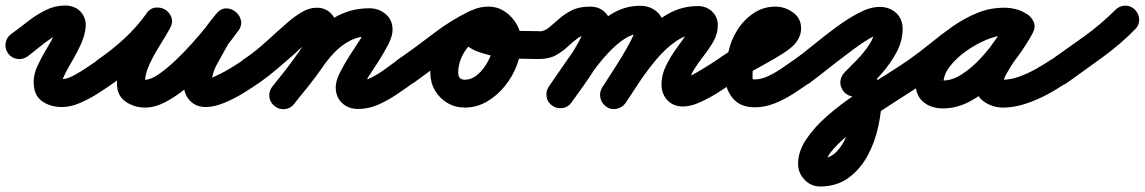

<svg xmlns="http://www.w3.org/2000/svg" viewBox="-70 -335 4150 696"><path d="M-41 -142Q-53 -159 -49.5 -179.5Q-46 -200 -29 -212Q0 -233 30.5 -257Q61 -281 95 -298Q129 -315 166 -315Q184 -315 199.5 -308.5Q215 -302 226 -288Q243 -266 240.5 -237Q238 -208 224.5 -177.5Q211 -147 194.5 -119Q178 -91 167 -70Q165 -65 159 -52Q153 -39 153 -38Q153 -34 151.5 -38Q150 -42 148 -44Q142 -50 142.5 -49Q143 -48 155 -48Q172 -48 197.5 -61.5Q223 -75 247.5 -92Q272 -109 286 -118Q286 -118 286 -118Q286 -118 286 -118Q303 -130 323.5 -126.5Q344 -123 356 -106Q368 -89 364.5 -68.5Q361 -48 344 -36Q319 -18 287 2.5Q255 23 220.5 38Q186 53 155 53Q112 53 82 31.5Q52 10 52 -38Q52 -66 66 -96.5Q80 -127 98 -156.5Q116 -186 128 -211Q139 -235 139.5 -241Q140 -247 139.5 -241.5Q139 -236 146 -227Q151 -220 160 -216Q162 -215 164.5 -215Q167 -215 166 -215Q145 -215 120 -199Q95 -183 71 -163Q47 -143 29 -130Q12 -118 -8.5 -121.5Q-29 -125 -41 -142Z M272 -48Q261 -66 264.5 -86.5Q268 -107 285 -119Q335 -153 380.5 -195Q426 -237 461 -286Q475 -306 494.5 -307.5Q514 -309 529 -300Q545 -290 551.5 -271.5Q558 -253 546 -232Q530 -203 508.5 -169Q487 -135 471 -100Q455 -65 455 -32Q455 -29 454.5 -33.5Q454 -38 452 -40Q448 -48 446.5 -47Q445 -46 456 -46Q476 -46 504 -65Q532 -84 563.5 -113.5Q595 -143 624.5 -176Q654 -209 677.5 -238Q701 -267 712 -282Q726 -302 746 -302.5Q766 -303 782 -291Q797 -280 802.5 -260.5Q808 -241 793 -222Q783 -210 772.5 -197.5Q762 -185 755 -172Q755 -172 755 -173Q756 -173 756 -173Q738 -141 717.5 -104Q697 -67 697 -30Q697 -30 697.5 -29Q698 -28 697 -31Q696 -32 696 -33Q696 -33 696 -34Q695 -34 695 -34Q699 -27 697 -29.5Q695 -32 690.5 -37.5Q686 -43 682 -45Q681 -46 677 -47Q673 -48 676 -48Q686 -48 704.5 -56Q723 -64 744 -75.5Q765 -87 783.5 -99Q802 -111 813 -118Q813 -118 813 -118Q813 -118 813 -118Q830 -130 850.5 -126.5Q871 -123 883 -106Q895 -89 891.5 -68.5Q888 -48 871 -36Q847 -19 813 2Q779 23 742.5 38Q706 53 676 53Q650 53 632.5 41.5Q615 30 607 14Q607 14 606 14Q606 13 606 13Q596 -6 596 -30Q596 -82 619.5 -129Q643 -176 666 -221Q666 -221 667 -221Q667 -222 667 -222Q677 -239 689 -254Q701 -269 713 -284Q729 -304 748.5 -304.5Q768 -305 783 -293Q798 -282 803 -263Q808 -244 794 -224Q775 -197 746 -161Q717 -125 681.5 -87.5Q646 -50 607 -17.5Q568 15 529.5 35Q491 55 456 55Q417 55 385.5 33.5Q354 12 354 -32Q354 -76 371 -119Q388 -162 412.5 -203.5Q437 -245 458 -282Q470 -303 490 -304.5Q510 -306 526 -295Q543 -285 550 -266Q557 -247 543 -228Q503 -171 451 -122.5Q399 -74 343 -35Q325 -24 304.5 -27.5Q284 -31 272 -48Z M799 -48Q788 -65 791.5 -86Q795 -107 812 -119Q844 -140 873 -165Q902 -190 930 -216Q949 -233 973 -254Q997 -275 1024 -291Q1051 -307 1078 -307Q1113 -307 1133.5 -282Q1154 -257 1154 -224Q1154 -195 1136.5 -159Q1119 -123 1093.5 -86Q1068 -49 1041.5 -16Q1015 17 997 41Q997 41 997 41Q997 41 997 41Q984 58 963.5 60.5Q943 63 926 50Q909 37 906.5 16.5Q904 -4 917 -21Q929 -36 951 -63.5Q973 -91 996.5 -123Q1020 -155 1036.5 -182.5Q1053 -210 1053 -224Q1053 -224 1053 -223Q1056 -213 1068 -208Q1070 -207 1075 -206.5Q1080 -206 1078 -206Q1075 -206 1064.5 -198Q1054 -190 1040.5 -178.5Q1027 -167 1015 -156Q1003 -145 998 -140Q967 -113 935.5 -86Q904 -59 870 -35Q853 -24 832 -27.5Q811 -31 799 -48ZM996 41Q983 58 962.5 60.5Q942 63 926 49Q909 36 906.5 15.5Q904 -5 918 -21Q942 -52 966 -82.5Q990 -113 1012 -145Q1043 -189 1081 -225.5Q1119 -262 1166 -283.5Q1213 -305 1269 -305Q1303 -305 1328 -284Q1353 -263 1353 -227Q1353 -204 1337 -173Q1321 -142 1300.5 -110.5Q1280 -79 1264 -54Q1248 -29 1248 -19Q1248 -19 1248 -20Q1248 -22 1247 -23Q1246 -26 1244 -29Q1238 -39 1229 -41Q1228 -42 1228 -42Q1253 -42 1278.5 -55Q1304 -68 1328 -86Q1352 -104 1372 -118Q1389 -130 1409.5 -126.5Q1430 -123 1442 -106Q1454 -89 1450.5 -68.5Q1447 -48 1430 -36Q1401 -15 1368.5 7Q1336 29 1301 44.5Q1266 60 1228 60Q1193 60 1170 38.5Q1147 17 1147 -19Q1147 -42 1163 -73.5Q1179 -105 1199.5 -136.5Q1220 -168 1236 -192.5Q1252 -217 1252 -227Q1252 -229 1252 -226Q1252 -223 1252 -222Q1256 -210 1266 -206Q1268 -204 1269 -204Q1231 -204 1199 -187.5Q1167 -171 1141.5 -144Q1116 -117 1096 -87Q1073 -54 1047.5 -22Q1022 10 996 41Q996 41 996 41Q996 41 996 41Z M1359 -48Q1348 -65 1351.5 -86Q1355 -107 1372 -119Q1436 -163 1499.5 -212Q1563 -261 1633 -295Q1656 -306 1674 -297Q1692 -288 1700 -271Q1708 -254 1703.5 -234Q1699 -214 1677 -204Q1639 -186 1615 -149Q1591 -112 1591 -71Q1591 -46 1615 -46Q1637 -46 1655.5 -60Q1674 -74 1688.5 -95.5Q1703 -117 1711 -140.5Q1719 -164 1719 -183Q1719 -189 1714 -199.5Q1709 -210 1700 -210Q1692 -210 1689.5 -208Q1687 -206 1693 -212Q1695 -214 1697.5 -219Q1700 -224 1699 -221Q1699 -221 1699 -221Q1699 -221 1699 -221Q1699 -222 1699 -223Q1699 -224 1699 -225Q1700 -232 1697 -239Q1696 -241 1694.5 -242Q1693 -243 1693 -245Q1693 -248 1697 -244Q1701 -240 1704 -239Q1715 -236 1726 -233.5Q1737 -231 1748 -229Q1781 -224 1815 -223Q1849 -222 1882 -222Q1903 -221 1918 -206.5Q1933 -192 1932 -171Q1932 -150 1917.5 -135Q1903 -120 1882 -121Q1860 -121 1821 -122Q1782 -123 1738.5 -129Q1695 -135 1659 -149Q1623 -163 1606 -188.5Q1589 -214 1603 -255Q1603 -255 1603 -255Q1603 -255 1603 -255Q1614 -286 1642 -298.5Q1670 -311 1700 -311Q1734 -311 1761 -292.5Q1788 -274 1804 -245Q1820 -216 1820 -183Q1820 -143 1804.5 -101Q1789 -59 1761 -24Q1733 11 1695.5 33Q1658 55 1615 55Q1580 55 1551.5 38Q1523 21 1506.5 -7.5Q1490 -36 1490 -71Q1490 -118 1508.5 -162Q1527 -206 1559 -241Q1591 -276 1634 -295Q1657 -306 1675 -297Q1693 -288 1701 -271Q1709 -254 1704.5 -234.5Q1700 -215 1678 -204Q1611 -172 1550.5 -125Q1490 -78 1430 -35Q1413 -24 1392 -27.5Q1371 -31 1359 -48Z M1832 -171Q1832 -192 1846.5 -206.5Q1861 -221 1882 -221Q1903 -221 1920 -235Q1937 -249 1956.5 -266.5Q1976 -284 2002.5 -297.5Q2029 -311 2069 -311Q2104 -311 2125 -288.5Q2146 -266 2146 -232Q2146 -202 2130 -166Q2114 -130 2091 -93Q2068 -56 2044 -22.5Q2020 11 2002 36Q1990 53 1969.5 56.5Q1949 60 1932 48Q1915 36 1911.5 15.5Q1908 -5 1920 -22Q1931 -38 1951.5 -66Q1972 -94 1993.5 -126.5Q2015 -159 2030 -187.5Q2045 -216 2045 -232Q2045 -232 2045 -231Q2048 -218 2062 -212Q2064 -211 2067.5 -211Q2071 -211 2069 -211Q2044 -211 2025 -197Q2006 -183 1987.5 -165.5Q1969 -148 1944.5 -134.5Q1920 -121 1882 -121Q1861 -121 1846.5 -135.5Q1832 -150 1832 -171ZM2002 36Q1991 53 1970 56.5Q1949 60 1932 48Q1915 37 1911.5 16Q1908 -5 1920 -22Q1948 -62 1982.5 -112.5Q2017 -163 2058 -209Q2099 -255 2147 -284.5Q2195 -314 2251 -314Q2286 -314 2311 -292.5Q2336 -271 2336 -235Q2336 -207 2320.5 -170.5Q2305 -134 2282.5 -96Q2260 -58 2237 -23.5Q2214 11 2199 36Q2199 36 2199 36Q2199 36 2199 36Q2188 54 2167.5 58.5Q2147 63 2129 52Q2111 41 2106.5 20.5Q2102 0 2113 -18Q2123 -34 2143 -64.5Q2163 -95 2184 -129.5Q2205 -164 2219.5 -193Q2234 -222 2234 -235Q2234 -237 2235 -233Q2236 -229 2236 -227Q2240 -220 2246 -216Q2247 -216 2250 -214.5Q2253 -213 2251 -213Q2223 -213 2194.5 -194.5Q2166 -176 2138 -146.5Q2110 -117 2085 -83Q2060 -49 2038.5 -17.5Q2017 14 2002 36Q2002 36 2002 36Q2002 36 2002 36ZM2128 52Q2111 40 2106.5 19.5Q2102 -1 2114 -18Q2143 -62 2178.5 -113Q2214 -164 2257 -209.5Q2300 -255 2350.5 -284Q2401 -313 2460 -313Q2490 -313 2511 -293.5Q2532 -274 2532 -244Q2532 -212 2516 -184.5Q2500 -157 2480 -131.5Q2460 -106 2444.5 -81Q2429 -56 2429 -29Q2429 -29 2428 -29Q2424 -47 2407 -50Q2406 -50 2406 -50Q2413 -50 2429 -58Q2445 -66 2464.5 -77.5Q2484 -89 2501.5 -100Q2519 -111 2529 -118Q2529 -118 2529 -118Q2529 -118 2529 -118Q2546 -130 2566.5 -126.5Q2587 -123 2599 -106Q2611 -89 2607.5 -68.5Q2604 -48 2587 -36Q2565 -20 2533.5 0Q2502 20 2468 35.5Q2434 51 2406 51Q2371 51 2349.5 28.5Q2328 6 2328 -29Q2328 -63 2343.5 -95Q2359 -127 2379 -155Q2399 -183 2415 -205.5Q2431 -228 2431 -244Q2431 -243 2431 -242Q2431 -226 2446 -217Q2451 -214 2456 -213Q2457 -213 2459 -212.5Q2461 -212 2460 -212Q2419 -212 2380.5 -185.5Q2342 -159 2308 -118Q2274 -77 2246 -35Q2218 7 2198 38Q2186 55 2165.5 59.5Q2145 64 2128 52Z M2587 -36Q2570 -24 2549.5 -27.5Q2529 -31 2517 -48Q2505 -65 2508.5 -85.5Q2512 -106 2529 -118Q2571 -148 2615 -172.5Q2659 -197 2704 -222Q2707 -224 2715 -229.5Q2723 -235 2729 -239Q2735 -243 2734 -240Q2733 -237 2733 -235Q2733 -233 2733 -232Q2733 -232 2733 -230Q2733 -228 2733 -224Q2735 -216 2741 -212Q2743 -210 2743 -210.5Q2743 -211 2741 -211Q2722 -211 2707 -196.5Q2692 -182 2682.5 -162.5Q2673 -143 2669 -128Q2669 -127 2669 -125Q2668 -123 2668 -123Q2664 -109 2661 -95Q2658 -81 2658 -66Q2658 -55 2658 -51Q2658 -47 2666 -47Q2689 -47 2715.5 -59.5Q2742 -72 2766 -89Q2790 -106 2808 -118Q2808 -118 2808 -118Q2808 -118 2808 -118Q2825 -130 2845.5 -126.5Q2866 -123 2878 -106Q2890 -89 2886.5 -68.5Q2883 -48 2866 -36Q2838 -16 2805.5 5Q2773 26 2737.5 40Q2702 54 2666 54Q2612 54 2584.5 19Q2557 -16 2557 -66Q2557 -89 2561 -110Q2565 -131 2572 -153Q2572 -153 2571 -151Q2571 -148 2571 -148Q2579 -188 2602.5 -225.5Q2626 -263 2661.5 -287Q2697 -311 2741 -311Q2775 -311 2804.5 -290Q2834 -269 2834 -232Q2834 -215 2827 -200Q2820 -185 2809 -173Q2792 -156 2764 -138.5Q2736 -121 2703.5 -103Q2671 -85 2640 -68Q2609 -51 2587 -36Q2587 -36 2587 -36Q2587 -36 2587 -36Z M2795 -47Q2783 -64 2786.5 -84.5Q2790 -105 2807 -117Q2837 -138 2876.5 -170.5Q2916 -203 2958.5 -234.5Q3001 -266 3042.5 -288Q3084 -310 3119 -310Q3154 -310 3178 -288.5Q3202 -267 3202 -230Q3202 -186 3179.5 -144.5Q3157 -103 3124.5 -66.5Q3092 -30 3063 0Q3048 15 3027 15Q3006 15 2991 0Q2977 -15 2977 -36Q2977 -57 2991 -72Q3009 -90 3035.5 -117Q3062 -144 3081.5 -174Q3101 -204 3101 -230Q3101 -232 3101.5 -228.5Q3102 -225 3103 -224Q3107 -215 3115 -210Q3116 -210 3118.5 -209.5Q3121 -209 3119 -209Q3105 -209 3080.5 -194.5Q3056 -180 3025.5 -157.5Q2995 -135 2964 -111Q2933 -87 2906.5 -66Q2880 -45 2865 -34Q2848 -22 2827.5 -26Q2807 -30 2795 -47ZM2981 -15Q2972 -34 2979.5 -53.5Q2987 -73 3006 -82Q3042 -98 3069 -86Q3096 -74 3111 -45Q3126 -16 3126 17Q3126 66 3114 122.5Q3102 179 3075.5 228.5Q3049 278 3006 309.5Q2963 341 2903 341Q2870 341 2846.5 316.5Q2823 292 2823 259Q2823 214 2852.5 170Q2882 126 2929 85Q2976 44 3030.5 7.5Q3085 -29 3136.5 -61Q3188 -93 3224 -118Q3241 -130 3261.5 -126.5Q3282 -123 3294 -106Q3306 -89 3302.5 -68.5Q3299 -48 3282 -36Q3256 -18 3212.5 9.5Q3169 37 3119.5 70Q3070 103 3025.5 137.5Q2981 172 2952.5 203.5Q2924 235 2924 259Q2924 257 2924 256Q2923 253 2922 251Q2918 243 2909 241Q2907 240 2905 240Q2904 240 2903 240Q2938 240 2962 215.5Q2986 191 2999.5 154.5Q3013 118 3019 80.5Q3025 43 3025 17Q3025 11 3024 6Q3023 0 3025 3.5Q3027 7 3032 9Q3038 12 3044 11Q3045 11 3047 10Q3049 9 3048 10Q3029 19 3009.5 11.5Q2990 4 2981 -15Z M3212 -48Q3200 -65 3203.5 -86Q3207 -107 3224 -118Q3264 -146 3303.5 -178.5Q3343 -211 3385.5 -240.5Q3428 -270 3473.5 -288.5Q3519 -307 3571 -307Q3593 -307 3615 -301Q3637 -295 3655 -282Q3675 -268 3676.5 -248.5Q3678 -229 3668 -214Q3658 -198 3639.5 -191.5Q3621 -185 3601 -197Q3592 -202 3586 -204Q3580 -206 3569 -206Q3542 -206 3505 -190.5Q3468 -175 3432.5 -150Q3397 -125 3373.5 -94.5Q3350 -64 3350 -34Q3350 -30 3349.5 -32Q3349 -34 3348 -36Q3341 -46 3339 -44.5Q3337 -43 3348 -43Q3382 -43 3418 -66.5Q3454 -90 3486.5 -125.5Q3519 -161 3544.5 -198Q3570 -235 3585 -262Q3597 -284 3617 -287.5Q3637 -291 3653 -282Q3670 -273 3677.5 -254.5Q3685 -236 3673 -214Q3665 -198 3647.5 -173Q3630 -148 3611 -120Q3592 -92 3579 -68.5Q3566 -45 3566 -32Q3566 -33 3566 -35Q3565 -38 3563 -40Q3562 -43 3559 -45Q3556 -47 3559 -46Q3562 -46 3566 -46Q3594 -46 3625.5 -57.5Q3657 -69 3687 -86Q3717 -103 3739 -118Q3756 -130 3776.5 -126.5Q3797 -123 3809 -106Q3821 -89 3817.5 -68.5Q3814 -48 3797 -36Q3766 -14 3727 7Q3688 28 3646.5 41.5Q3605 55 3566 55Q3528 55 3496.5 33Q3465 11 3465 -32Q3465 -71 3487 -111Q3509 -151 3537.5 -189.5Q3566 -228 3585 -262Q3597 -284 3617 -287.5Q3637 -291 3653 -282Q3670 -273 3677.5 -254.5Q3685 -236 3673 -214Q3651 -173 3616.5 -126Q3582 -79 3539.5 -37Q3497 5 3448 31.5Q3399 58 3348 58Q3305 58 3277 34.5Q3249 11 3249 -34Q3249 -76 3269.5 -115.5Q3290 -155 3324 -189.5Q3358 -224 3400.5 -250.5Q3443 -277 3486.5 -292Q3530 -307 3569 -307Q3614 -307 3651 -285Q3672 -273 3673.5 -253Q3675 -233 3664 -216Q3654 -200 3635 -193Q3616 -186 3597 -200Q3591 -204 3584 -205Q3577 -206 3571 -206Q3531 -206 3493 -188Q3455 -170 3418.5 -142.5Q3382 -115 3347.5 -86Q3313 -57 3282 -36Q3265 -24 3244 -27.5Q3223 -31 3212 -48Z M3727 -46Q3715 -63 3718.5 -84Q3722 -105 3739 -117Q3799 -159 3860 -203Q3921 -247 3973 -299Q3973 -299 3973 -299Q3973 -299 3973 -299Q3988 -314 4008.5 -314.5Q4029 -315 4044 -300Q4059 -285 4059.5 -264.5Q4060 -244 4045 -229Q3990 -173 3925.5 -126.5Q3861 -80 3797 -34Q3780 -22 3759.5 -25.5Q3739 -29 3727 -46Z"/></svg>

Font: FRB American Cursive Ultra
Style: Bold Italic
Weight: 1000
Italic angle: -25°
Version: Version 2.0;Modular Font Editor K font №1